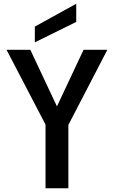

<svg xmlns="http://www.w3.org/2000/svg" viewBox="-20 -1005 608 1025"><path d="M15 -739 223 -340V0H345V-338L553 -739H426L284 -437L142 -739ZM166 -779 387 -888V-985L166 -863Z"/></svg>

Font: Malmofest Medium
Style: Regular
Weight: 500
Designer: Jonny Pinhorn (Poppins), Kolossal
Version: Version 1.004;Glyphs 3.1.2 (3151)